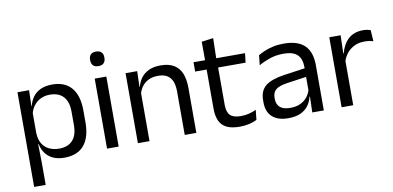

<svg xmlns="http://www.w3.org/2000/svg" viewBox="-77 -908 2700 1318"><g transform="rotate(-10 1273.0 -249.0)"><path d="M306.5 10.5Q261.5 10.5 228.5 -4.5Q195.5 -19.5 175 -47.5Q154.5 -75.5 147.5 -112.5H121L144.5 -188.5Q146.5 -144.5 164.2 -115.2Q182 -86 212.5 -71.5Q243 -57 281.5 -57Q343 -57 375.8 -93Q408.5 -129 408.5 -198.5V-292Q408.5 -361 376 -397Q343.5 -433 281.5 -433Q244.5 -433 216 -418.5Q187.5 -404 168.8 -379Q150 -354 143 -322L123 -378.5H146.5Q154.5 -412 173.8 -439.2Q193 -466.5 226.8 -482.8Q260.5 -499 310 -499Q398 -499 444 -444.2Q490 -389.5 490 -285.5V-204.5Q490 -99.5 443.8 -44.5Q397.5 10.5 306.5 10.5ZM66 172V-488H147L143.5 -370.5L144.5 -345.5V-140L144 -123.5L146.5 13.5V172Z M604.5 0V-488H685.5V0ZM645 -568Q620 -568 607.8 -581.2Q595.5 -594.5 595.5 -617.5V-620Q595.5 -643.5 607.8 -656.5Q620 -669.5 645 -669.5Q670 -669.5 682.5 -656.5Q695 -643.5 695 -620V-617.5Q695 -594 682.5 -581Q670 -568 645 -568Z M1146 0V-303.5Q1146 -343 1135.2 -371.5Q1124.5 -400 1100.2 -415.8Q1076 -431.5 1034 -431.5Q995.5 -431.5 967.2 -417Q939 -402.5 921.5 -377.8Q904 -353 897 -321.5L882.5 -379H900Q908 -412 928 -439.2Q948 -466.5 981.8 -482.8Q1015.5 -499 1064.5 -499Q1122.5 -499 1158.2 -477Q1194 -455 1210.5 -413.8Q1227 -372.5 1227 -312.5V0ZM819.5 0V-488H900.5L897 -371L900.5 -366.5V0Z M1528.5 10Q1472 10 1437.5 -7Q1403 -24 1387.5 -58.5Q1372 -93 1372 -144.5V-452.5H1452V-154Q1452 -106 1474 -83.2Q1496 -60.5 1548 -60.5Q1577.5 -60.5 1604.8 -67Q1632 -73.5 1656 -85.5L1648.5 -16Q1625 -4 1593.5 3Q1562 10 1528.5 10ZM1292 -416V-481H1651L1643.5 -416ZM1372.5 -473 1372 -610 1453.5 -620.5 1450 -473Z M2035 0 2038.5 -118.5 2035.5 -131V-286.5L2036 -315Q2036 -374.5 2005.8 -403Q1975.5 -431.5 1910 -431.5Q1857.5 -431.5 1813.8 -416.5Q1770 -401.5 1736 -381.5L1743.5 -450.5Q1762.5 -462 1788.8 -473.2Q1815 -484.5 1848.8 -492Q1882.5 -499.5 1923 -499.5Q1975.5 -499.5 2012.2 -486.8Q2049 -474 2071.8 -450Q2094.5 -426 2105 -392Q2115.5 -358 2115.5 -316V0ZM1867 10.5Q1794.5 10.5 1755.8 -24.8Q1717 -60 1717 -125.5V-140Q1717 -207.5 1758.8 -240.8Q1800.5 -274 1891.5 -287L2046 -309L2050.5 -250L1901.5 -228.5Q1845.5 -220.5 1821.5 -201.2Q1797.5 -182 1797.5 -144.5V-136.5Q1797.5 -98 1821.2 -77.5Q1845 -57 1892.5 -57Q1934.5 -57 1964.5 -71.5Q1994.5 -86 2013 -110.5Q2031.5 -135 2038 -165L2050.5 -110H2035Q2028 -78 2008.8 -50.5Q1989.5 -23 1955 -6.2Q1920.5 10.5 1867 10.5Z M2316.5 -298.5 2298 -361 2318 -362Q2334 -424 2373 -459.8Q2412 -495.5 2476.5 -495.5Q2492.5 -495.5 2505.2 -493Q2518 -490.5 2528 -487L2533 -408.5Q2520.5 -412.5 2505.2 -415Q2490 -417.5 2471.5 -417.5Q2416.5 -417.5 2375.8 -387Q2335 -356.5 2316.5 -298.5ZM2239.5 0V-488H2318.5L2314.5 -344L2320.5 -338V0Z"/></g></svg>

Font: Anek Bangla Medium
Style: Regular
Weight: 400
Version: Version 1.003